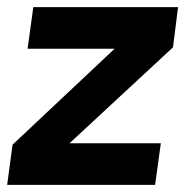

<svg xmlns="http://www.w3.org/2000/svg" viewBox="-29 -516 517 536"><path d="M-9 0 6 -112 291 -380H48L64 -496H468L454 -384L165 -116H420L404 0Z"/></svg>

Font: Host Grotesk ExtraBold
Style: Italic
Weight: 800
Italic angle: -8°
Designer: Doğukan Karapınar
Foundry: Element Type
Version: Version 1.003; ttfautohint (v1.8.4.7-5d5b)